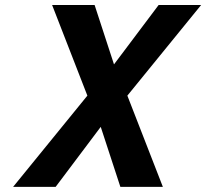

<svg xmlns="http://www.w3.org/2000/svg" viewBox="-20 -730 806 750"><path d="M183.6 -710.4H349.6L425.3 -478.5L599.6 -710.4H765.6L477.5 -356.4L616.2 0H450.2L373.5 -234.4L197.3 0H31.2L321.3 -356.4Z"/></svg>

Font: Tuffy
Style: BoldItalic
Weight: 700
Italic angle: -12°
Designer: Thatcher Ulrich, Karoly Barta, Michael Everson
Version: Version 001.271